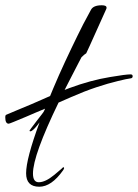

<svg xmlns="http://www.w3.org/2000/svg" viewBox="-63 -708 523 728"><path d="M86 0Q36 0 36 -51Q36 -106 87 -244Q62 -210 52 -210Q49 -210 49 -213Q49 -214 75 -248Q88 -265 95.5 -274.5Q103 -284 104 -287Q106 -291 108 -296Q89 -288 71 -280.5Q53 -273 35 -265Q4 -252 -12 -245.5Q-28 -239 -30 -239Q-43 -239 -43 -263Q-43 -272 -39 -273Q-23 -280 0 -289.5Q23 -299 54 -312Q75 -321 93 -329Q111 -337 127 -344Q132 -356 139 -373Q160 -423 183.5 -473.5Q207 -524 232 -575Q240 -592 252.5 -616Q265 -640 282 -671Q291 -688 323 -688Q341 -688 341 -679Q341 -676 340 -674Q322 -634 286 -554Q282 -546 277 -534Q272 -522 264 -506Q257 -502 246 -491Q246 -491 235 -470Q224 -449 203 -408Q192 -387 182 -367Q192 -371 200 -374Q281 -404 355 -416Q384 -421 403.5 -423.5Q423 -426 432 -426Q440 -426 440 -419Q440 -412 433 -411Q425 -410 413 -407.5Q401 -405 385 -401Q347 -392 302 -377Q257 -362 207 -340Q195 -335 183 -329.5Q171 -324 159 -319Q62 -119 62 -50Q62 -17 84 -17Q109 -17 143 -45Q178 -74 176 -74Q180 -74 180 -70Q180 -68 176 -62Q132 0 86 0Z"/></svg>

Font: Ruthie
Style: Regular
Weight: 400
Designer: Robert E. Leuschke
Foundry: Robert E. Leuschke
Version: Version 1.012